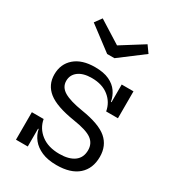

<svg xmlns="http://www.w3.org/2000/svg" viewBox="-189 -897 925 1016"><g transform="rotate(30 273.0 -388.5)"><path d="M297 -634H252.5L107.5 -743.5L138 -785.5L275 -699.5L412 -785.5L442 -743.5ZM313.5 9.5Q260 9.5 223.2 -6.5Q186.5 -22.5 165 -49.2Q143.5 -76 137 -109H119L133.5 -168Q143 -115.5 185.8 -82.5Q228.5 -49.5 297 -49.5Q355.5 -49.5 387.8 -73.2Q420 -97 420 -142.5Q420 -184 388 -207Q356 -230 276 -242Q161.5 -260 113 -298.8Q64.5 -337.5 64.5 -401Q64.5 -465 109 -503.5Q153.5 -542 233 -542Q285.5 -542 319.8 -526Q354 -510 372.5 -483.2Q391 -456.5 396.5 -424.5H414.5L400 -368Q391 -419 351 -451.2Q311 -483.5 246.5 -483.5Q194.5 -483.5 165.2 -461.5Q136 -439.5 136 -403Q136 -364.5 172.5 -342.8Q209 -321 287.5 -308.5Q398.5 -291 445 -251Q491.5 -211 491.5 -143Q491.5 -71.5 445.8 -31Q400 9.5 313.5 9.5ZM61.5 0V-168H133.5V0ZM400 -368V-532.5H472V-368Z"/></g></svg>

Font: Hepta Slab ExtraLight
Style: Regular
Weight: 400
Version: Version 1.102